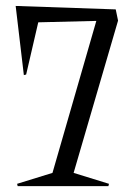

<svg xmlns="http://www.w3.org/2000/svg" viewBox="-20 -632 469 652"><path d="M33.2 -611.8 373 -600.1 380.9 -562 230 -44.9 350.1 -7.8 348.1 0H40L38.1 -7.8L158.2 -44.9L307.1 -561L109.9 -556.2L68.8 -378.9L61 -377Z"/></svg>

Font: Halibut Cnd
Style: Regular
Weight: 400
Width: 3
Designer: Matteo Maggi
Foundry: Collletttivo
Version: Version 3.080 | FøM Fix